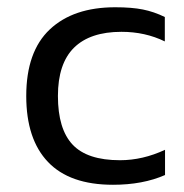

<svg xmlns="http://www.w3.org/2000/svg" viewBox="-20 -504 511 534"><path d="M439 -17.2V-87.4Q377 -58.4 313.8 -58.4Q222.6 -58.4 181.8 -101.9Q141.1 -145.4 141.1 -237Q141.1 -327 185.8 -371.3Q230.6 -415.5 317.8 -415.5Q383.7 -415.5 438.4 -388.8V-456.7Q408.1 -471.5 377.3 -477.6Q346.5 -483.8 300.4 -483.8Q184 -483.8 118.5 -422.2Q53 -360.5 53 -237Q53 -116.8 113.5 -53.5Q173.9 9.9 294.2 9.9Q377.2 9.9 439 -17.2Z"/></svg>

Font: Arad-VF Thin Dots1
Style: Regular
Weight: 100
Designer: Mohammad Darvishi
Version: Version 1.000;August 30, 2024;FontCreator 15.0.0.2992 64-bit